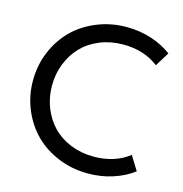

<svg xmlns="http://www.w3.org/2000/svg" viewBox="-113 -868 942 986"><g transform="rotate(15 358.0 -375.0)"><path d="M441.4 14.6Q357.4 14.6 283.4 -15.6Q209.5 -45.9 157.7 -97.7Q106 -149.4 75.9 -221.4Q45.9 -293.5 45.9 -374.5Q45.9 -455.6 75.9 -527.6Q106 -599.6 157.7 -651.4Q209.5 -703.1 283.4 -733.4Q357.4 -763.7 441.4 -763.7Q510.3 -763.7 572.3 -743.7Q634.3 -723.6 681.6 -688L635.3 -612.8Q559.1 -672.4 447.3 -672.4Q380.9 -672.4 324.2 -649.4Q267.6 -626.5 229 -586.4Q190.4 -546.4 168.7 -491.7Q147 -437 147 -374.5Q147 -312 168.7 -257.3Q190.4 -202.6 229 -162.6Q267.6 -122.6 324.2 -99.6Q380.9 -76.7 447.3 -76.7Q559.1 -76.7 635.3 -136.2L681.6 -61Q634.3 -25.4 572.3 -5.4Q510.3 14.6 441.4 14.6Z"/></g></svg>

Font: Spartan MB Med
Style: Regular
Weight: 500
Designer: Matt Bailey, Mirko Velimirovic
Foundry: Matt Bailey
Version: Version 1.005